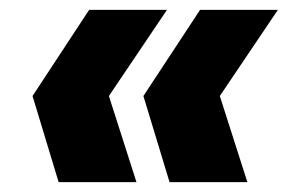

<svg xmlns="http://www.w3.org/2000/svg" viewBox="-20 -490 597 390"><path d="M201.2 -295 319.2 -470H161.1L46.1 -295L99.1 -120H257.2ZM426.5 -295 544.5 -470H386.4L271.3 -295L324.4 -120H482.5Z"/></svg>

Font: Poppins Devanagari Thin
Style: Italic
Weight: 100
Italic angle: -10°
Designer: Ninad Kale (Devanagari), Jonny Pinhorn (Latin)
Foundry: Indian Type Foundry
Version: 4.005